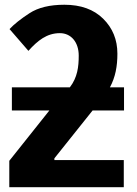

<svg xmlns="http://www.w3.org/2000/svg" viewBox="-20 -785 575 805"><path d="M250 -765.1C189 -765.1 140.1 -753.4 103.5 -729.5C66.9 -705.6 39.1 -683.6 20 -663.1L99.1 -571.8C137.7 -614.7 176.3 -646 231 -646C277.8 -646 310.1 -608.4 310.1 -551.8C310.1 -504.4 304.7 -460.4 272.9 -418.9H29.8V-321.8H187L19 -110.8V0H499V-113.8H208V-121.1L368.2 -321.8H500V-418.9H440.9C463.9 -461.9 472.2 -506.8 472.2 -560.1C472.2 -618.7 452.1 -667.5 412.6 -706.5C373 -745.6 318.8 -765.1 250 -765.1Z"/></svg>

Font: Avrile Sans
Style: Bold
Weight: 700
Designer: Monotype Design Team, Google (font), Stefan Peev (BGR Cyrillic), Cristiano Sobral (main changes)
Foundry: The Avrile Sans Project Authors
Version: Version 3.110